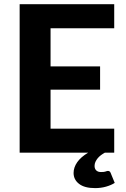

<svg xmlns="http://www.w3.org/2000/svg" viewBox="-20 -746 614 938"><path d="M507 89Q516.5 89 520 97.5L540.5 147.5Q523.5 158.5 498.2 165.8Q473 173 444.5 173Q393 173 366.2 152.2Q339.5 131.5 339.5 99Q339.5 72 357.2 46.5Q375 21 410.5 0H76V-725.5H538V-608H227V-421.5H469V-308H227V-117.5H538V0H492Q482 5.5 473 12.2Q464 19 457.2 27.2Q450.5 35.5 446.2 44.8Q442 54 442 64.5Q442 78.5 450.2 86.5Q458.5 94.5 473.5 94.5Q482 94.5 487.5 93.8Q493 93 496.2 91.8Q499.5 90.5 502 89.8Q504.5 89 507 89Z"/></svg>

Font: Lato Heavy
Style: Regular
Weight: 800
Designer: Lukasz Dziedzic
Foundry: tyPoland Lukasz Dziedzic
Version: Version 2.007; 2014-02-27